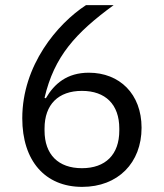

<svg xmlns="http://www.w3.org/2000/svg" viewBox="-20 -718 640 750"><path d="M301 12C441 12 533 -82 533 -219C533 -351 447 -434 327 -434C242 -434 192 -391 159 -334L154 -336C192 -498 275 -589 424 -698H316C204 -625 67 -463 67 -256C67 -90 156 12 301 12ZM300 -61C208 -61 154 -114 154 -208V-216C154 -310 208 -363 300 -363C392 -363 446 -310 446 -216V-208C446 -114 392 -61 300 -61Z"/></svg>

Font: IBM Plex Devanagari
Style: Regular
Weight: 400
Designer: Mike Abbink, Paul van der Laan, Pieter van Rosmalen, Erin McLaughlin
Foundry: Bold Monday
Version: Version 1.0